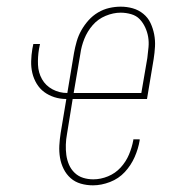

<svg xmlns="http://www.w3.org/2000/svg" viewBox="-20 -548 540 576"><path d="M259 8Q240 8 222.5 3Q205 -2 192 -13.5Q179 -25 171 -41Q163 -57 160 -75Q157 -93 158 -111.5Q159 -130 162 -149L179 -251Q160 -251 143 -256.5Q126 -262 112.5 -272Q99 -282 90 -297Q81 -312 77 -329Q73 -346 73.5 -364.5Q74 -383 77 -401L80 -416H100L97 -401Q93 -377 94 -353.5Q95 -330 106 -310.5Q117 -291 137.5 -280Q158 -269 182 -269L202 -389Q205 -406 210 -423.5Q215 -441 224 -457Q233 -473 245.5 -487Q258 -501 274 -510.5Q290 -520 307.5 -524Q325 -528 342 -528Q361 -528 378.5 -523Q396 -518 410 -506.5Q424 -495 431.5 -479Q439 -463 442.5 -445Q446 -427 445 -408.5Q444 -390 441 -371L421 -251H198L181 -146Q178 -130 177.5 -114Q177 -98 179 -83Q181 -68 187 -54Q193 -40 204 -29.5Q215 -19 229.5 -14.5Q244 -10 260 -10Q282 -10 304 -19Q326 -28 342 -45.5Q358 -63 367 -84.5Q376 -106 380 -128V-130H399V-127Q395 -102 384 -77Q373 -52 354.5 -32Q336 -12 310 -2Q284 8 259 8ZM201 -269H404L422 -374Q424 -390 425.5 -406Q427 -422 424.5 -437Q422 -452 415.5 -466Q409 -480 399 -490.5Q389 -501 373.5 -505.5Q358 -510 342 -510Q320 -510 297 -500.5Q274 -491 258 -472.5Q242 -454 233 -431.5Q224 -409 221 -386Z"/></svg>

Font: Iosevka Thin Oblique
Style: Regular
Weight: 100
Italic angle: -9°
Monospace: yes
Designer: Belleve Invis
Foundry: Belleve Invis
Version: Version 32.5.0; ttfautohint (v1.8.4)